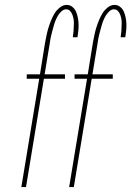

<svg xmlns="http://www.w3.org/2000/svg" viewBox="-20 -763 540 783"><path d="M67 0 140 -442H89V-460H143L164 -590Q167 -605 170 -620Q173 -635 177.5 -649.5Q182 -664 188 -679Q194 -694 202 -707.5Q210 -721 223.5 -732Q237 -743 252 -743Q265 -743 275 -735Q285 -727 290 -715.5Q295 -704 297.5 -691Q300 -678 300.5 -665Q301 -652 299.5 -638.5Q298 -625 296 -611H277Q279 -624 280 -636.5Q281 -649 281 -661Q282 -672 280.5 -682Q279 -692 276 -701Q273 -710 266.5 -717.5Q260 -725 250 -725Q240 -725 231.5 -717.5Q223 -710 217.5 -701Q212 -692 208 -683Q204 -674 201 -664Q198 -654 195.5 -644.5Q193 -635 190.5 -625.5Q188 -616 186 -606Q184 -596 183 -587L162 -460H245V-442H159L86 0ZM262 0 335 -442H284V-460H338L359 -590Q362 -605 365 -620Q368 -635 372.5 -649.5Q377 -664 383 -679Q389 -694 397 -707.5Q405 -721 418.5 -732Q432 -743 447 -743Q460 -743 470 -735Q480 -727 485 -715.5Q490 -704 492.5 -691Q495 -678 495.5 -665Q496 -652 494.5 -638.5Q493 -625 491 -611H472Q474 -624 475 -636.5Q476 -649 476 -661Q477 -672 475.5 -682Q474 -692 471 -701Q468 -710 461.5 -717.5Q455 -725 445 -725Q435 -725 426.5 -717.5Q418 -710 412.5 -701Q407 -692 403 -683Q399 -674 396 -664Q393 -654 390.5 -644.5Q388 -635 385.5 -625.5Q383 -616 381 -606Q379 -596 378 -587L357 -460H440V-442H354L281 0Z"/></svg>

Font: Iosevka Thin Oblique
Style: Regular
Weight: 100
Italic angle: -9°
Monospace: yes
Designer: Belleve Invis
Foundry: Belleve Invis
Version: Version 32.5.0; ttfautohint (v1.8.4)